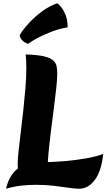

<svg xmlns="http://www.w3.org/2000/svg" viewBox="-20 -1135 651 1174"><path d="M272 -30 121 -31Q101 -51 94.5 -75Q88 -99 88 -130Q88 -160 93.5 -211.5Q99 -263 107 -327Q115 -391 122.5 -460Q130 -529 135.5 -596Q141 -663 141 -720Q141 -742 140 -763Q139 -784 137 -802Q208 -800 247 -791Q286 -782 304 -766.5Q322 -751 326 -730.5Q330 -710 330 -684Q330 -652 324 -596Q318 -540 309 -471Q300 -402 291 -330Q282 -258 276 -192.5Q270 -127 270 -78Q270 -64 270.5 -51.5Q271 -39 272 -30ZM17 19Q20 3 30 -24Q40 -51 61.5 -78Q83 -105 120.5 -124Q158 -143 217 -143Q297 -143 373 -149.5Q449 -156 511.5 -167.5Q574 -179 611 -194Q601 -92 561 -36.5Q521 19 463 19Q438 19 398.5 13Q359 7 308.5 1Q258 -5 200 -5Q156 -5 110.5 0Q65 5 17 19ZM100 -920Q120 -954 157 -994Q194 -1034 240 -1067.5Q286 -1101 331 -1115Q341 -1107 355 -1090Q369 -1073 381 -1043.5Q393 -1014 394 -968Q345 -960 298.5 -942.5Q252 -925 214 -905Q176 -885 152 -867Q133 -872 118 -886.5Q103 -901 100 -920Z"/></svg>

Font: Merienda Black
Style: Regular
Weight: 900
Designer: Eduardo Rodriguez Tunni
Foundry: Eduardo Rodriguez Tunni
Version: Version 2.001